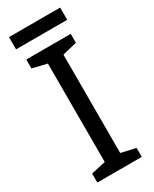

<svg xmlns="http://www.w3.org/2000/svg" viewBox="-218 -910 776 965"><g transform="rotate(-30 169.5 -427.5)"><path d="M298 0H40V-52L124 -71V-642L40 -662V-714H298V-662L214 -642V-71L298 -52ZM318 -855V-784H21V-855Z"/></g></svg>

Font: Noto Sans Mayan Numerals
Style: Regular
Weight: 400
Designer: Monotype Design Team
Foundry: Monotype Imaging Inc.
Version: Version 2.001; ttfautohint (v1.8.4.7-5d5b)